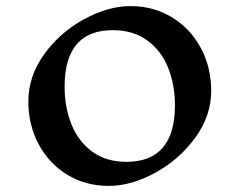

<svg xmlns="http://www.w3.org/2000/svg" viewBox="-20 -600 785 630"><path d="M673 -302Q673 -220 620.5 -148Q568 -76 489 -33Q410 10 337 10Q261 10 201 -26.5Q141 -63 107 -126.5Q73 -190 73 -267Q73 -350 125 -422Q177 -494 256 -537Q335 -580 408 -580Q484 -580 544.5 -543Q605 -506 639 -442.5Q673 -379 673 -302ZM192 -315Q192 -248 214.5 -192Q237 -136 282.5 -102.5Q328 -69 395 -69Q554 -69 554 -255Q554 -322 531.5 -378Q509 -434 463 -467.5Q417 -501 350 -501Q192 -501 192 -315Z"/></svg>

Font: Inknut Antiqua Light
Style: Regular
Weight: 300
Designer: Claus Eggers Sørensen
Foundry: Claus Eggers Sørensen
Version: Version 1.003; ttfautohint (v1.8.2) -l 8 -r 50 -G 200 -x 14 